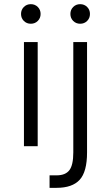

<svg xmlns="http://www.w3.org/2000/svg" viewBox="-20 -702 532 922"><path d="M95 -500H161V0H95ZM128 -588Q108 -588 94.5 -601.5Q81 -615 81 -635Q81 -655 94.5 -668.5Q108 -682 128 -682Q148 -682 161.5 -668.5Q175 -655 175 -635Q175 -615 161.5 -601.5Q148 -588 128 -588ZM218 140H252Q294 140 313 115.5Q332 91 332 30V-500H398V30Q398 123 362.5 161.5Q327 200 252 200H218ZM365 -588Q345 -588 331.5 -601.5Q318 -615 318 -635Q318 -655 331.5 -668.5Q345 -682 365 -682Q385 -682 398.5 -668.5Q412 -655 412 -635Q412 -615 398.5 -601.5Q385 -588 365 -588Z"/></svg>

Font: Retni Sans
Style: Regular
Weight: 400
Designer: Vitaly Kuzmin
Foundry: ParaType Ltd.
Version: Version 1.00;March 2, 2019;FontCreator 11.5.0.2425 64-bit; t